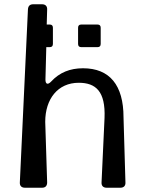

<svg xmlns="http://www.w3.org/2000/svg" viewBox="-20 -1020 681 900"><path d="M568 -165 559 -470C559 -621 494 -700 369 -700C308 -700 259 -680 220 -638C204 -621 193 -625 193 -647L197 -799H213C223 -799 228 -804 228 -814V-890C228 -900 223 -905 213 -905H199L201 -975C202 -991 193 -1000 177 -1000H136C120 -1000 112 -992 111 -976L73 -165C72 -149 81 -140 97 -140H177C193 -140 201 -149 201 -165L192 -449C192 -556 251 -632 349 -632C429 -632 475 -592 470 -467L456 -165C455 -149 464 -140 480 -140H544C560 -140 569 -149 568 -165ZM361 -799H437C447 -799 452 -804 452 -814V-890C452 -900 447 -905 437 -905H361C351 -905 346 -900 346 -890V-814C346 -804 351 -799 361 -799Z"/></svg>

Font: OpenDyslexic3
Style: Regular
Weight: 400
Designer: Abelardo Gonzalez
Version: Version 3.001;PS 003.001;hotconv 1.0.88;makeotf.lib2.5.64775